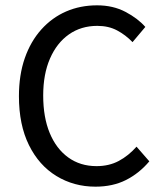

<svg xmlns="http://www.w3.org/2000/svg" viewBox="-20 -688 612 720"><path d="M338 12Q257 12 191.5 -28Q126 -68 88.5 -144Q51 -220 51 -327Q51 -407 73 -470Q95 -533 135 -577.5Q175 -622 228 -645Q281 -668 344 -668Q404 -668 450.5 -643.5Q497 -619 525 -587L477 -530Q451 -557 419 -574Q387 -591 345 -591Q284 -591 238.5 -559Q193 -527 167.5 -468.5Q142 -410 142 -330Q142 -248 166.5 -189Q191 -130 236 -97.5Q281 -65 342 -65Q389 -65 425.5 -84.5Q462 -104 492 -138L540 -83Q502 -38 452.5 -13Q403 12 338 12Z"/></svg>

Font: Assistant ExtraLight Medium
Style: Regular
Weight: 500
Version: Version 3.000